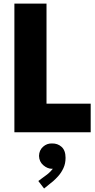

<svg xmlns="http://www.w3.org/2000/svg" viewBox="-20 -740 531 1074"><path d="M60.5 0V-719.7H240.2V-160.2H487.3V0ZM226.6 314.5 194.3 272.5 243.2 236.3Q250 231.4 261.5 220Q272.9 208.5 282 194.8Q291 181.2 291 169.9H310.5Q310.5 183.1 301.3 193.6Q292 204.1 270.5 204.1Q245.6 204.1 222.4 184.3Q199.2 164.6 198.2 131.8Q199.2 100.1 220.9 80.8Q242.7 61.5 270.5 62.5Q302.2 61.5 324.5 81.5Q346.7 101.6 346.7 142.6Q346.7 175.3 334.7 200.7Q322.8 226.1 306.6 244.1Q290.5 262.2 278.3 272.5Z"/></svg>

Font: Reddit Sans Black
Style: Regular
Weight: 900
Version: Version 1.014